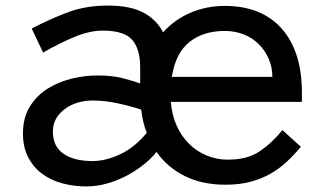

<svg xmlns="http://www.w3.org/2000/svg" viewBox="-20 -655 1149 690"><path d="M290 15Q245 15 203.8 3.8Q162.5 -7.5 131.2 -30.6Q100 -53.8 81.2 -90Q62.5 -126.2 62.5 -175Q62.5 -232.5 87.5 -272.5Q112.5 -312.5 151.9 -336.9Q191.2 -361.2 238.1 -372.5Q285 -383.8 330 -383.8Q382.5 -383.8 419.4 -374.4Q456.2 -365 483.8 -355V-412.5Q483.8 -478.8 455 -511.9Q426.2 -545 348.8 -545Q302.5 -545 248.1 -522.5Q193.8 -500 135 -466.2L93.8 -552.5Q163.8 -588.8 226.9 -611.9Q290 -635 367.5 -635Q446.2 -635 493.8 -610.6Q541.2 -586.2 566.2 -538.8Q607.5 -585 665 -609.4Q722.5 -633.8 787.5 -633.8Q920 -633.8 992.5 -551.9Q1065 -470 1065 -321.2V-288.8H593.8Q597.5 -242.5 614.4 -204.4Q631.2 -166.2 658.8 -138.8Q686.2 -111.2 722.5 -96.2Q758.8 -81.2 798.8 -81.2Q868.8 -81.2 913.1 -111.2Q957.5 -141.2 995 -187.5L1061.2 -127.5Q1037.5 -98.8 1010.6 -73.8Q983.8 -48.8 951.9 -30.6Q920 -12.5 880.6 -1.9Q841.2 8.8 790 8.8Q707.5 8.8 645 -21.9Q582.5 -52.5 542.5 -108.8Q521.2 -82.5 491.9 -60Q462.5 -37.5 429.4 -20.6Q396.2 -3.8 360.6 5.6Q325 15 290 15ZM958.8 -378.8Q958.8 -413.8 945.6 -443.8Q932.5 -473.8 910 -496.2Q887.5 -518.8 856.2 -531.2Q825 -543.8 787.5 -543.8Q711.2 -543.8 661.2 -504.4Q611.2 -465 597.5 -378.8ZM170 -182.5Q170 -128.8 208.1 -102.5Q246.2 -76.2 312.5 -76.2Q360 -76.2 411.9 -100.6Q463.8 -125 507.5 -177.5Q500 -196.2 495 -217.5Q490 -238.8 487.5 -261.2Q448.8 -273.8 402.5 -283.8Q356.2 -293.8 315 -293.8Q252.5 -293.8 211.2 -261.9Q170 -230 170 -182.5Z"/></svg>

Font: Abordage
Style: Regular
Weight: 400
Designer: Ange Degheest & Eugénie Bidaut
Foundry: Velvetyne Type Foundry
Version: Version 1.000;FEAKit 1.0